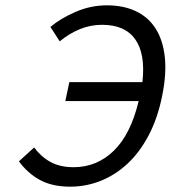

<svg xmlns="http://www.w3.org/2000/svg" viewBox="-20 -688 640 720"><path d="M243 12Q176 12 130 -13Q84 -38 51 -83L108 -135Q134 -100 169.5 -80.5Q205 -61 256 -61Q343 -61 406.5 -122.5Q470 -184 500 -309H225L240 -380H514Q526 -485 487.5 -540Q449 -595 363 -595Q319 -595 279 -578.5Q239 -562 204 -533L169 -587Q207 -619 263.5 -643.5Q320 -668 381 -668Q443 -668 489.5 -646Q536 -624 563.5 -581Q591 -538 598 -474.5Q605 -411 588 -328Q571 -244 537.5 -180.5Q504 -117 458.5 -74.5Q413 -32 358 -10Q303 12 243 12Z"/></svg>

Font: mr_Source Sans Pro
Style: Italic
Weight: 400
Italic angle: -11°
Designer: Paul D. Hunt
Foundry: Adobe Systems Incorporated
Version: Version 1.036;July 10, 2024;FontCreator 11.5.0.2430 64-bit